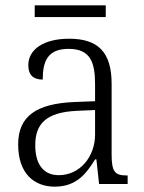

<svg xmlns="http://www.w3.org/2000/svg" viewBox="-20 -689 541 719"><path d="M110 -625H376V-669H110ZM185 10C267 10 304 -40 336 -92H341L351 0H458V-32H454C410 -32 398 -46 398 -111V-375C398 -493 348 -544 239 -544C142 -544 86 -503 86 -445C86 -408 105 -391 140 -391C140 -462 160 -506 237 -506C320 -506 336 -454 336 -372V-310L259 -307C116 -301 48 -254 48 -148C48 -40 107 10 185 10ZM200 -33C139 -33 112 -79 112 -145C112 -224 151 -269 269 -274L336 -277V-185C336 -103 280 -33 200 -33Z"/></svg>

Font: Noto Serif Thai SemiCondensed Light
Style: Regular
Weight: 300
Width: 4
Designer: Monotype Design Team
Foundry: Monotype Imaging Inc.
Version: Version 2.002